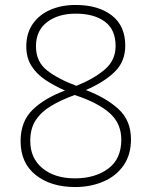

<svg xmlns="http://www.w3.org/2000/svg" viewBox="-20 -810 612 774"><path d="M283 -56Q185 -56 124 -104.5Q63 -153 63 -241Q63 -320 111 -367Q159 -414 242 -445Q199 -464 163.5 -487.5Q128 -511 107 -544Q86 -577 86 -623Q86 -676 112 -713.5Q138 -751 183 -770.5Q228 -790 285 -790Q376 -790 430.5 -748Q485 -706 485 -626Q485 -562 442.5 -520.5Q400 -479 326 -447Q408 -416 458 -370Q508 -324 508 -248Q508 -186 478 -143Q448 -100 396.5 -78Q345 -56 283 -56ZM288 -464Q358 -492 402 -529.5Q446 -567 446 -624Q446 -691 402.5 -723Q359 -755 285 -755Q215 -755 170 -721Q125 -687 125 -623Q125 -561 170 -526Q215 -491 288 -464ZM282 -91Q363 -91 416 -130Q469 -169 469 -247Q469 -308 428.5 -348Q388 -388 307 -418L281 -427Q226 -407 186 -383Q146 -359 124 -325.5Q102 -292 102 -242Q102 -172 151.5 -131.5Q201 -91 282 -91Z"/></svg>

Font: Noto Sans Malayalam UI ExtraLight
Style: Regular
Weight: 200
Designer: Jelle Bosma - Monotype Design Team
Foundry: Monotype Imaging Inc.
Version: Version 2.104; ttfautohint (v1.8.4.7-5d5b)